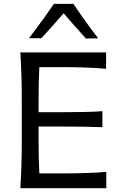

<svg xmlns="http://www.w3.org/2000/svg" viewBox="-20 -988 634 1008"><path d="M314 -918.5Q254.9 -849.1 197.3 -787.6H132.8Q218.3 -900.9 262.7 -967.8H365.7Q421.4 -883.3 495.1 -787.1L431.2 -785.6Q363.8 -859.9 314 -918.5ZM186.5 -77.6H302.7Q451.2 -77.6 538.1 -85.9V0H86.9Q94.2 -118.7 94.2 -235.4V-475.1Q94.2 -592.8 86.9 -712.9H537.1V-627Q436.5 -635.7 294.4 -635.7H186.5Q182.6 -561.5 182.6 -461.9V-398.9H301.3Q448.2 -398.9 517.6 -404.3V-320.3Q425.3 -323.7 300.8 -323.7H182.6V-249Q182.6 -151.4 186.5 -77.6Z"/></svg>

Font: Commissioner Flair
Style: Regular
Weight: 400
Designer: Kostas Bartsokas
Foundry: Kostas Bartsokas
Version: Version 1.000